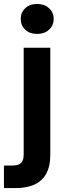

<svg xmlns="http://www.w3.org/2000/svg" viewBox="-54 -738 341 973"><path d="M-34 215V101H7Q39 101 52.5 88Q66 75 66 45V-496H201V44Q201 106 179.5 143.5Q158 181 119 198Q80 215 27 215ZM134 -566Q97 -566 74 -587.5Q51 -609 51 -642Q51 -675 74 -696.5Q97 -718 135 -718Q171 -718 194.5 -696.5Q218 -675 218 -642Q218 -609 194.5 -587.5Q171 -566 134 -566Z"/></svg>

Font: DM Sans 28pt
Style: Bold
Weight: 700
Version: Version 4.004;gftools[0.9.30]